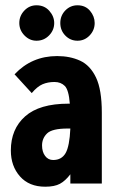

<svg xmlns="http://www.w3.org/2000/svg" viewBox="-20 -694 440 726"><path d="M151 12Q90 12 55.5 -27Q21 -66 21 -125Q21 -206 75 -254Q129 -302 239 -302Q242 -302 244 -302Q240 -354 225 -369Q210 -384 186 -384Q161 -384 141 -375.5Q121 -367 100 -342L35 -413Q100 -482 196 -482Q245 -482 283 -464.5Q321 -447 343 -401Q365 -355 365 -268V0H246V-35Q227 -10 206.5 1Q186 12 151 12ZM139 -144Q139 -120 150.5 -104.5Q162 -89 181 -89Q213 -89 228 -115Q243 -141 246 -208Q239 -208 236 -208Q177 -208 158 -189.5Q139 -171 139 -144ZM118 -540Q92 -540 72.5 -560Q53 -580 53 -607Q53 -634 72 -654Q91 -674 118 -674Q148 -674 166.5 -653Q185 -632 185 -607Q185 -580 165.5 -560Q146 -540 118 -540ZM273 -540Q246 -540 227 -559.5Q208 -579 208 -607Q208 -635 227 -654.5Q246 -674 273 -674Q303 -674 320.5 -653Q338 -632 338 -607Q338 -580 319 -560Q300 -540 273 -540Z"/></svg>

Font: Inconsolata Condensed Black
Style: Regular
Weight: 900
Width: 3
Monospace: yes
Designer: Raph Levien, Cyreal, Brenton Simpson
Foundry: Raph Levien, Cyreal, Google
Version: Version 3.001; ttfautohint (v1.8.2.53-6de2)